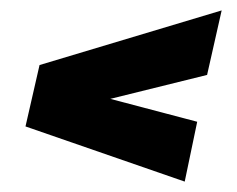

<svg xmlns="http://www.w3.org/2000/svg" viewBox="-20 -438 455 369"><path d="M335 -89 29 -195 56 -313 406 -418 378 -294 192 -248 359 -204Z"/></svg>

Font: Saira Ultra Condensed Black
Style: Italic
Weight: 900
Width: 1
Italic angle: -12°
Designer: Hector Gatti with collaboration of the Omnibus-Type team
Foundry: Omnibus-Type
Version: Version 1.001; ttfautohint (v1.8)